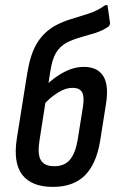

<svg xmlns="http://www.w3.org/2000/svg" viewBox="-20 -724 457 752"><path d="M187 8Q104 8 67.5 -39Q31 -86 46 -182L87 -439Q99 -511 123.5 -552.5Q148 -594 190 -620Q221 -638 256 -648.5Q291 -659 326.5 -670.5Q362 -682 391 -703Q396 -705 399 -704Q402 -703 402 -697L411 -634Q411 -625 405 -620Q382 -604 353.5 -595Q325 -586 296 -578Q267 -570 241 -557Q214 -542 199 -516.5Q184 -491 177 -444L135 -176Q126 -122 139.5 -97.5Q153 -73 193 -73Q232 -73 253.5 -98Q275 -123 284 -175L305 -307Q311 -347 301 -363.5Q291 -380 264 -380Q237 -380 207 -361.5Q177 -343 148 -311L157 -387Q193 -422 231.5 -442Q270 -462 309 -462Q362 -462 384.5 -426Q407 -390 395 -316L372 -171Q357 -81 312 -36.5Q267 8 187 8Z"/></svg>

Font: Sofia Sans Condensed SemiBold
Style: Italic
Weight: 600
Italic angle: -9°
Version: Version 4.100